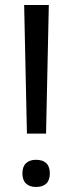

<svg xmlns="http://www.w3.org/2000/svg" viewBox="-20 -734 288 763"><path d="M163 -203H87L76 -714H174ZM69 -45Q69 -72 83.5 -85.5Q98 -99 123 -99Q150 -99 164 -85.5Q178 -72 178 -45Q178 -18 164 -4.5Q150 9 123 9Q98 9 83.5 -4.5Q69 -18 69 -45Z"/></svg>

Font: Noto Sans Hebrew Thin
Style: Regular
Weight: 400
Version: Version 3.001